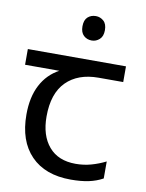

<svg xmlns="http://www.w3.org/2000/svg" viewBox="-84 -797 659 867"><g transform="rotate(10 245.0 -363.5)"><path d="M285 -737Q305 -737 320.5 -723.5Q336 -710 336 -681Q336 -653 320.5 -639Q305 -625 285 -625Q263 -625 248 -639Q233 -653 233 -681Q233 -710 248 -723.5Q263 -737 285 -737ZM301 10Q183 10 118 -57Q53 -124 53 -245Q53 -325 82 -380.5Q111 -436 165 -465H8V-537H458V-465H345Q251 -465 197.5 -411.5Q144 -358 144 -252Q144 -165 187 -114.5Q230 -64 310 -64Q347 -64 381 -73.5Q415 -83 447 -99V-21Q418 -5 383 2.5Q348 10 301 10Z"/></g></svg>

Font: gurmukhi115
Style: Regular
Weight: 400
Designer: Jelle Bosma - Monotype Design Team
Foundry: Monotype Imaging Inc.
Version: Version 2.003